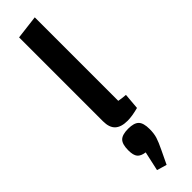

<svg xmlns="http://www.w3.org/2000/svg" viewBox="-327 -651 935 935"><g transform="rotate(-45 140.0 -184.0)"><path d="M247 -84 240 -1Q195 11 164 11Q120 11 98.5 -9Q77 -29 77 -72V-650L200 -665V-90Q220 -86 247 -84ZM95 282 117 182Q88 178 76 163.5Q64 149 64 115Q64 73 80.5 56.5Q97 40 138 40Q178 40 194.5 56.5Q211 73 211 115Q211 146 204 168.5Q197 191 179 228L146 297Z"/></g></svg>

Font: Changa Medium
Style: Regular
Weight: 500
Designer: Eduardo Rodriguez Tunni
Foundry: Eduardo Rodriguez Tunni
Version: Version 2.002; ttfautohint (v1.5) -l 8 -r 50 -G 150 -x 14 -H